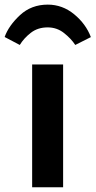

<svg xmlns="http://www.w3.org/2000/svg" viewBox="-64 -791 404 811"><path d="M71.8 0H202.6V-518.6H71.8ZM19.5 -601.1Q37.1 -629.9 66.4 -652.6Q95.7 -675.3 137.2 -675.3Q176.3 -675.3 206.3 -651.6Q236.3 -627.9 253.9 -601.1L319.8 -634.3Q298.8 -689.9 249.3 -730.7Q199.7 -771.5 137.7 -771.5Q68.4 -771.5 20.5 -727.1Q-27.3 -682.6 -44.4 -634.8Z"/></svg>

Font: Roboto Flex
Style: wght 600 wdth 140 opsz 13.0 GRAD 0.00 slnt 0.00 XTRA 468 XOPQ 96 YOPQ 79 YTLC 514 YTUC 712 YTAS 750 YTDE -203.00 YTFI 738
Weight: 600
Width: 8
Designer: Berlow after Robertson
Foundry: Google
Version: Version 3.100